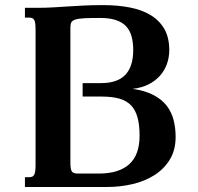

<svg xmlns="http://www.w3.org/2000/svg" viewBox="-20 -747 790 767"><path d="M656.2 -546.9Q656.2 -517.6 646.7 -491.2Q637.2 -464.8 618.7 -444.1Q600.1 -423.3 572.8 -409.7Q545.4 -396 509.8 -392.1Q559.6 -384.8 592.5 -367.7Q625.5 -350.6 645.3 -325.4Q665 -300.3 673.3 -268.3Q681.6 -236.3 681.6 -200.2Q681.6 -147.9 658.7 -110.1Q635.7 -72.3 597.7 -47.9Q559.6 -23.4 510 -11.7Q460.4 0 407.7 0H79.6V-39.1H96.2Q104.5 -39.1 109.6 -41.7Q114.7 -44.4 117.4 -50.5Q120.1 -56.6 121.1 -66.7Q122.1 -76.7 122.1 -91.3V-624.5Q122.1 -640.1 121.1 -650.4Q120.1 -660.6 117.2 -666.5Q114.3 -672.4 108.6 -674.6Q103 -676.8 94.2 -676.8H79.6V-715.8H132.3Q163.1 -715.8 191.7 -717.5Q220.2 -719.2 250.7 -721.2Q281.2 -723.1 315.4 -724.9Q349.6 -726.6 391.6 -726.6Q450.7 -726.6 499.3 -717Q547.9 -707.5 582.8 -686Q617.7 -664.6 637 -630.4Q656.2 -596.2 656.2 -546.9ZM261.2 -96.2Q261.2 -70.3 267.1 -62Q272.9 -53.7 290 -53.7H375.5Q454.6 -53.7 496.1 -90.8Q537.6 -127.9 537.6 -205.1Q537.6 -247.6 529.5 -277.3Q521.5 -307.1 503.7 -325.9Q485.8 -344.7 456.8 -353Q427.7 -361.3 385.3 -361.3H310.1V-415H383.8Q449.2 -415 480.7 -448.2Q512.2 -481.4 512.2 -546.9Q512.2 -578.1 505.4 -602.3Q498.5 -626.5 483.2 -642.6Q467.8 -658.7 442.4 -667Q417 -675.3 380.4 -675.3Q339.8 -675.3 316.4 -674.1Q293 -672.9 280.5 -668.7Q268.1 -664.6 264.6 -657Q261.2 -649.4 261.2 -636.2Z"/></svg>

Font: Arian AMU Serif
Style: Bold
Weight: 700
Designer: Ruben Hakobyan (Tarumian)
Foundry: Ruben Hakobyan (Tarumian)
Version: Version 1.002